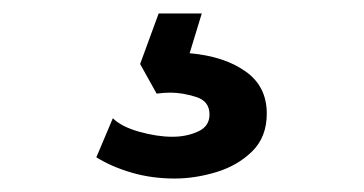

<svg xmlns="http://www.w3.org/2000/svg" viewBox="-20 -40 540 285"><path d="M239.5 225Q205 225 175.2 216.2Q145.5 207.5 123 193.5L147.5 135.5Q160 148 186.5 155.5Q213 163 236 163Q257 163 274 155.2Q291 147.5 291 130Q291 110 270.8 103.8Q250.5 97.5 233 97.5Q223 97.5 212.5 99L188 55L215.5 -20H279.5L261.5 39Q312.5 43.5 344.2 65.8Q376 88 376 128.5Q376 163.5 354.2 184.8Q332.5 206 301 215.5Q269.5 225 239.5 225Z"/></svg>

Font: Geologica EX
Style: Regular
Weight: 400
Designer: Sindre Bremnes, Frode Helland
Foundry: Monokrom Skriftforlag AS
Version: Version 1.010;gftools[0.9.28]